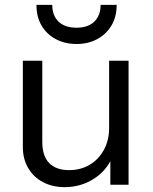

<svg xmlns="http://www.w3.org/2000/svg" viewBox="-20 -760 629 790"><path d="M246 10Q196 10 157 -10.5Q118 -31 96 -68.5Q74 -106 74 -155V-510H154V-176Q154 -118 182.5 -89Q211 -60 264 -60Q312 -60 349 -82Q386 -104 407.5 -143.5Q429 -183 429 -234L442 -113Q417 -56 364 -23Q311 10 246 10ZM434 0V-120H429V-510H509V0ZM295 -579Q248 -579 210.5 -598.5Q173 -618 151.5 -654Q130 -690 130 -740H195Q195 -696 221 -671Q247 -646 295 -646Q342 -646 368 -671Q394 -696 394 -740H460Q460 -690 438 -654Q416 -618 379 -598.5Q342 -579 295 -579Z"/></svg>

Font: Instrument Sans
Style: Regular
Weight: 400
Designer: Rodrigo Fuenzalida
Foundry: fragTYPE
Version: Version 1.000;gftools[0.9.28]